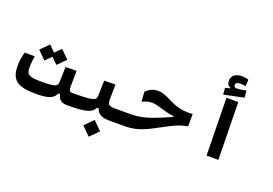

<svg xmlns="http://www.w3.org/2000/svg" viewBox="-134 -1224 2611 1835"><g transform="rotate(20 1172.0 -306.5)"><path d="M260.3 3.9C412.6 3.9 439 -30.8 462.4 -73.7H477.1C492.2 -12.7 524.4 3.9 580.1 3.9C603.5 3.9 622.6 -16.1 622.6 -67.9C622.6 -108.4 610.8 -123.5 585.9 -123.5C555.2 -123.5 547.9 -132.3 548.3 -186L550.3 -336.4L438.5 -334.5L434.1 -184.6C432.6 -138.2 420.9 -123.5 269.5 -123.5C138.7 -123.5 116.2 -141.1 116.2 -217.3C116.2 -251.5 119.6 -279.3 127 -330.1H25.4C15.1 -299.3 3.9 -242.2 3.9 -191.9C3.9 -45.9 67.9 3.9 260.3 3.9ZM349.1 -323.2 430.7 -404.8 349.1 -486.8 288.1 -425.8 227.1 -486.8 145.5 -404.8 227.1 -323.2 288.1 -384.3Z M580.1 3.9C772 3.9 825.2 -15.1 855.5 -71.3H871.1C887.7 -21.5 924.3 3.9 1007.3 3.9H1166C1189.5 3.9 1208.5 -16.1 1208.5 -67.9C1208.5 -104.5 1196.8 -123.5 1171.9 -123.5H1024.4C953.6 -123.5 942.4 -132.8 942.4 -195.8L944.3 -340.3L830.6 -338.4L826.2 -189C824.7 -134.8 808.1 -123.5 585.9 -123.5ZM874 215.8 959 130.9 874 45.4 789.1 130.9Z M1164.6 3.9C1311 3.9 1395.5 -54.7 1549.8 -134.8C1619.1 -170.9 1664.1 -189.9 1732.9 -202.1L1734.4 -326.7C1663.1 -324.7 1622.6 -326.7 1562 -346.7C1480.5 -374 1425.3 -423.3 1347.2 -423.3C1304.7 -423.3 1263.2 -406.7 1227.5 -369.6L1234.4 -270C1270.5 -289.1 1299.8 -296.9 1335.9 -296.9C1371.1 -296.9 1402.3 -285.2 1451.2 -271C1498 -257.8 1533.7 -249.5 1568.8 -247.1V-237.3C1540 -226.1 1510.7 -212.4 1470.7 -195.3C1356.4 -147 1272.5 -123.5 1172.9 -123.5C1150.9 -123.5 1137.7 -107.9 1137.7 -64C1137.7 -14.6 1147.9 3.9 1164.6 3.9Z M1994.6 0H2114.7L2104.5 -584.5H1984.4ZM1944.3 -601.6 2147.5 -644.5 2140.6 -713.9C2111.3 -708.5 2069.8 -701.2 2049.8 -701.2C2027.8 -701.2 2017.1 -706.5 2017.1 -727.5C2017.1 -750 2032.7 -756.3 2072.8 -756.3C2084 -756.3 2103.5 -754.9 2118.7 -752.9L2122.1 -817.4C2106 -823.7 2081.5 -829.1 2057.1 -829.1C1994.1 -829.1 1949.7 -800.8 1949.7 -745.1C1949.7 -713.9 1963.4 -694.8 1987.8 -687V-681.2L1939 -668.9Z"/></g></svg>

Font: Cascadia Mono SemiBold
Style: Regular
Weight: 600
Monospace: yes
Designer: Aaron Bell
Foundry: Saja Typeworks
Version: Version 2404.023